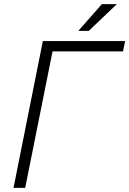

<svg xmlns="http://www.w3.org/2000/svg" viewBox="-20 -910 626 930"><path d="M102 0H45.5L187.5 -711H586L576 -661H234.5ZM410 -760.5H359.5L473.5 -890H546Z"/></svg>

Font: Roberto Sans Light
Style: Italic
Weight: 300
Italic angle: -11°
Designer: Google
Version: Version 1.00;June 11, 2020;FontCreator 12.0.0.2522 64-bit; t